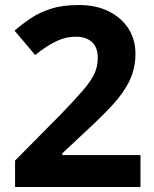

<svg xmlns="http://www.w3.org/2000/svg" viewBox="-20 -744 612 764"><path d="M539 0H40V-105L219 -286Q273 -342 306 -379.5Q339 -417 354 -447.5Q369 -478 369 -513Q369 -556 345.5 -577Q322 -598 282 -598Q241 -598 202 -579Q163 -560 120 -525L38 -622Q69 -649 103.5 -672Q138 -695 183.5 -709.5Q229 -724 293 -724Q363 -724 413.5 -698.5Q464 -673 491.5 -629.5Q519 -586 519 -531Q519 -472 495.5 -423Q472 -374 427.5 -326Q383 -278 320 -220L228 -134V-127H539Z"/></svg>

Font: Noto Sans Bamum
Style: Regular
Weight: 400
Designer: Monotype Design Team
Foundry: Monotype Imaging Inc.
Version: Version 2.001